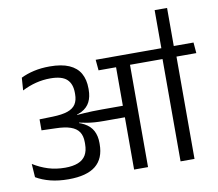

<svg xmlns="http://www.w3.org/2000/svg" viewBox="-89 -952 1204 1058"><g transform="rotate(-10 513.0 -423.0)"><path d="M915.5 0V-593.5H837.5V0ZM1026.5 -572.5 1021.5 -632.5H725.5L732 -572.5ZM841.5 -845.5V-622H911V-845.5ZM766.5 -572.5 761.5 -632.5H474L479.5 -572.5ZM577.5 0H655.5V-595H577.5ZM27.5 -128.5 32.5 -53.5Q67 -33 112.2 -21.5Q157.5 -10 213.5 -10Q315.5 -10 365.2 -50.2Q415 -90.5 415 -171V-179Q415 -217.5 400 -246Q385 -274.5 352.2 -292.5Q319.5 -310.5 266 -318L265 -344.5Q315 -347 346.8 -363.5Q378.5 -380 393 -408.8Q407.5 -437.5 407.5 -477.5V-484.5Q407.5 -533.5 387.8 -568.5Q368 -603.5 326 -622Q284 -640.5 217.5 -640.5Q169 -640.5 128.5 -631.2Q88 -622 56 -606L51 -535.5Q89 -555 128.5 -565Q168 -575 209.5 -575Q274 -575 301.8 -549.2Q329.5 -523.5 329.5 -473.5V-465.5Q329.5 -431.5 315.5 -409.8Q301.5 -388 270.2 -377.2Q239 -366.5 186.5 -365L112.5 -363V-301.5L191 -299Q242 -298 274 -287Q306 -276 321 -253.8Q336 -231.5 336 -196V-185.5Q336 -147.5 321.5 -123.2Q307 -99 278 -87.5Q249 -76 206 -76Q154.5 -76 111 -89.8Q67.5 -103.5 27.5 -128.5ZM260 -351V-311L322 -298.5L324 -307.5Q346 -302.5 365.8 -299.2Q385.5 -296 408.2 -294.2Q431 -292.5 461.5 -292.5H606V-357H460Q429 -357 406.5 -356.2Q384 -355.5 364 -354.2Q344 -353 321 -351L320 -358Z"/></g></svg>

Font: Anek Devanagari
Style: Regular
Weight: 400
Designer: Kailash Malviya (Devanagari) & Yesha Goshar (Latin)
Foundry: Ek Type
Version: Version 1.003